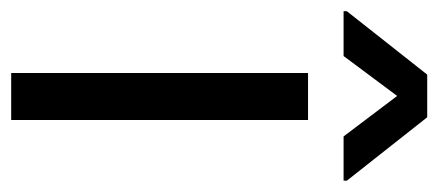

<svg xmlns="http://www.w3.org/2000/svg" viewBox="-283 -543 783 343"><g transform="rotate(90 108.5 -371.5)"><path d="M67.4 -530.3H151.4V0H67.4ZM108.4 -689.5 37.1 -593.8H-43V-599.6L70.3 -743.2H146.5L259.8 -599.6V-593.8H180.7Z"/></g></svg>

Font: Pretendard Std Variable
Style: Regular
Weight: 400
Designer: Base glyphs from Inter by Rasmus Andersson; Hangeul glyphs from Noto Sans CJK(Source Han Sans) by Jang Soo-young and Kan
Foundry: Kil Hyung-jin
Version: Version 1.309;Glyphs 3.2 (3225)